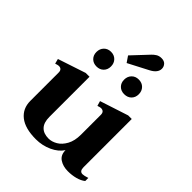

<svg xmlns="http://www.w3.org/2000/svg" viewBox="-238 -993 1138 1138"><g transform="rotate(45 331.5 -423.5)"><path d="M321 -690 295 -728 389 -828Q398 -838 412.5 -847.5Q427 -857 447 -857Q470 -857 481.5 -844Q493 -831 493 -814Q493 -779 446 -755ZM148 -610Q148 -637 165 -654.5Q182 -672 209 -672Q236 -672 253 -654.5Q270 -637 270 -610Q270 -583 253 -566Q236 -549 209 -549Q182 -549 165 -566Q148 -583 148 -610ZM503 -610Q503 -583 486 -566Q469 -549 441 -549Q414 -549 397 -566Q380 -583 380 -610Q380 -637 397 -654.5Q414 -672 441 -672Q469 -672 486 -654.5Q503 -637 503 -610ZM642 -48V-22Q622 -6 592 2Q562 10 528 10Q487 10 458.5 -9Q430 -28 430 -68V-69Q407 -33 360 -11.5Q313 10 260 10Q169 10 122.5 -27Q76 -64 76 -128V-365Q76 -394 49 -394Q42 -394 24 -388L16 -419L191 -477H223V-141Q223 -93 245.5 -69.5Q268 -46 310 -46Q337 -46 364.5 -62Q392 -78 411 -112.5Q430 -147 430 -199V-365Q430 -394 402 -394Q396 -394 378 -388L369 -419L547 -477H577V-73Q577 -39 602 -39Q615 -39 642 -48Z"/></g></svg>

Font: Taviraj SemiBold
Style: Regular
Weight: 600
Designer: Katatrad Team
Foundry: CadsonDemak
Version: Version 1.001